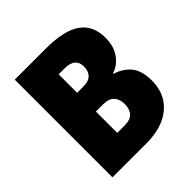

<svg xmlns="http://www.w3.org/2000/svg" viewBox="-192 -853 992 992"><g transform="rotate(-45 304.5 -357.0)"><path d="M292 -714Q428 -714 490 -669.5Q552 -625 552 -536Q552 -472 521.5 -431Q491 -390 450 -379V-374Q501 -359 533 -321Q565 -283 565 -209Q565 -112 498 -56Q431 0 316 0H67V-714ZM293 -438Q332 -438 350 -457Q368 -476 368 -509Q368 -573 290 -573H247V-438ZM247 -301V-145H301Q343 -145 361.5 -165.5Q380 -186 380 -224Q380 -258 361 -279.5Q342 -301 299 -301Z"/></g></svg>

Font: Noto Sans Oriya Cond Blk
Style: Regular
Weight: 900
Width: 3
Designer: Amélie Bonet and Sol Matas
Foundry: Google LLC
Version: Version 2.006; ttfautohint (v1.8.4.7-5d5b)